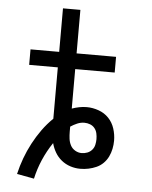

<svg xmlns="http://www.w3.org/2000/svg" viewBox="-56 -781 711 901"><g transform="rotate(5 300.0 -331.0)"><path d="M138 73 57 58Q66 19 79.5 -17.5Q93 -54 111.5 -89Q130 -124 153 -156Q176 -188 204 -215V-457H69V-530H204V-735H286V-530H472V-456H286V-270Q303 -276 320.5 -279.5Q338 -283 356 -283Q384 -283 412 -273Q440 -263 459.5 -242.5Q479 -222 488 -194Q497 -166 497 -137Q497 -118 493 -98.5Q489 -79 480.5 -61.5Q472 -44 458 -30Q444 -16 426 -8Q408 0 389 4Q370 8 350 8Q326 8 303 0.5Q280 -7 261.5 -22Q243 -37 231 -57.5Q219 -78 213 -101Q186 -61 167 -17Q148 27 138 73ZM350 -66Q364 -66 377 -71Q390 -76 399 -86.5Q408 -97 411 -110.5Q414 -124 414 -137Q414 -151 411 -164.5Q408 -178 399.5 -188.5Q391 -199 378 -204Q365 -209 351 -209Q334 -209 317.5 -202Q301 -195 286 -185Q286 -179 286 -173Q286 -167 286 -161Q286 -145 288 -128.5Q290 -112 297.5 -97.5Q305 -83 319.5 -74.5Q334 -66 350 -66Z"/></g></svg>

Font: Iosevka Curly Slab Extended
Style: Regular
Weight: 400
Width: 7
Monospace: yes
Designer: Belleve Invis
Foundry: Belleve Invis
Version: Version 11.1.0; ttfautohint (v1.8.3)